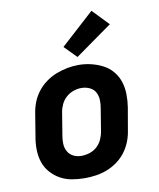

<svg xmlns="http://www.w3.org/2000/svg" viewBox="-88 -859 776 936"><g transform="rotate(-10 300.0 -391.0)"><path d="M256 8Q224 8 192.5 2.5Q161 -3 134.5 -18Q108 -33 88 -56Q68 -79 58.5 -108Q49 -137 48.5 -169.5Q48 -202 54 -234L72 -344Q76 -372 86.5 -399Q97 -426 115 -449.5Q133 -473 157.5 -491Q182 -509 209 -519.5Q236 -530 264 -535.5Q292 -541 320 -541Q353 -541 383.5 -533.5Q414 -526 441 -512Q468 -498 487.5 -474.5Q507 -451 516.5 -422Q526 -393 526.5 -360.5Q527 -328 522 -296L503 -186Q499 -158 488.5 -131Q478 -104 460.5 -80.5Q443 -57 418.5 -39Q394 -21 366.5 -10.5Q339 0 311 4Q283 8 256 8ZM258 -102Q279 -102 299.5 -108.5Q320 -115 336 -129.5Q352 -144 361 -164Q370 -184 373 -204L391 -314Q395 -335 394 -356Q393 -377 383.5 -394Q374 -411 355 -419.5Q336 -428 315 -428Q295 -428 275 -421Q255 -414 239 -399.5Q223 -385 214 -365.5Q205 -346 202 -326L184 -216Q180 -195 181 -174.5Q182 -154 191.5 -137Q201 -120 219 -111Q237 -102 258 -102ZM323 -580 264 -640 429 -790 506 -710Z"/></g></svg>

Font: Iosevka Curly XBdExObl
Style: Regular
Weight: 800
Width: 7
Italic angle: -9°
Monospace: yes
Designer: Belleve Invis
Foundry: Belleve Invis
Version: Version 11.1.0; ttfautohint (v1.8.3)